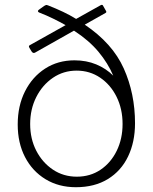

<svg xmlns="http://www.w3.org/2000/svg" viewBox="-20 -772 638 802"><path d="M544 -257Q544 -179 515 -118.5Q486 -58 430.5 -24Q375 10 297 10Q225 10 170 -23.5Q115 -57 84.5 -116Q54 -175 54 -252Q54 -330 84.5 -390.5Q115 -451 168.5 -485.5Q222 -520 291 -520Q341 -520 382 -503Q423 -486 453 -456Q431 -508 391.5 -555.5Q352 -603 289 -644L126 -552Q118 -548 112 -557L103 -572Q100 -577 101 -579.5Q102 -582 104 -583L254 -667Q229 -681 201.5 -694.5Q174 -708 143 -720Q139 -722 138.5 -725Q138 -728 142 -731L164 -747Q169 -750 172 -751Q175 -752 182 -749Q215 -736 243.5 -722.5Q272 -709 298 -693L400 -750Q407 -754 410 -749L423 -726Q426 -721 421 -718L334 -669Q450 -591 497 -486Q544 -381 544 -257ZM301 -34Q357 -34 400 -63Q443 -92 467.5 -142Q492 -192 492 -254Q492 -317 467 -367.5Q442 -418 398.5 -447.5Q355 -477 300 -477Q245 -477 201 -447Q157 -417 131.5 -366.5Q106 -316 106 -254Q106 -192 131.5 -142.5Q157 -93 201 -63.5Q245 -34 301 -34Z"/></svg>

Font: Libre Franklin ExtraLight
Style: Regular
Weight: 250
Designer: Pablo Impallari, Rodrigo Fuenzalida, Nhung Nguyen
Foundry: Impallari Type
Version: Version 3.000